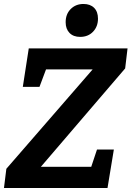

<svg xmlns="http://www.w3.org/2000/svg" viewBox="-24 -948 663 968"><path d="M-4 0 8 -97 443 -598H208L175 -510H91L121 -704H619L607 -603L182 -107H436L465 -194H550L518 0ZM380 -762Q346 -762 326.5 -782Q307 -802 307 -836Q307 -877 332.5 -902.5Q358 -928 397 -928Q431 -928 450.5 -908.5Q470 -889 470 -854Q470 -814 445 -788Q420 -762 380 -762Z"/></svg>

Font: Bitter
Style: Bold Italic
Weight: 700
Italic angle: -9°
Designer: Sol Matas, and Bitter project Authors
Foundry: Sol Matas
Version: Version 2.001